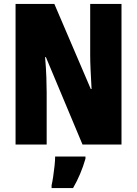

<svg xmlns="http://www.w3.org/2000/svg" viewBox="-20 -734 696 975"><path d="M597 0H399L213 -444H209Q214 -385 215.5 -339.5Q217 -294 217 -263V0H59V-714H256L441 -282H445Q442 -336 440 -379.5Q438 -423 438 -455V-714H597ZM414 72Q391 152 351 221H242V207Q246 190 250 163Q254 136 257 108.5Q260 81 260 61H414Z"/></svg>

Font: Noto Sans Gurmukhi ExtraCondensed Black
Style: Regular
Weight: 900
Width: 2
Designer: Jelle Bosma - Monotype Design Team
Foundry: Monotype Imaging Inc.
Version: Version 2.004; ttfautohint (v1.8.4.7-5d5b)